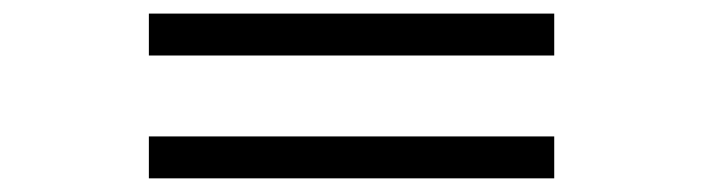

<svg xmlns="http://www.w3.org/2000/svg" viewBox="-20 -442 1040 284"><path d="M200.2 -178.2V-240.2H799.8V-178.2ZM200.2 -359.9V-421.9H799.8V-359.9Z"/></svg>

Font: Charis SIL Eur
Style: Regular
Weight: 400
Foundry: SIL International
Version: Version 5.000